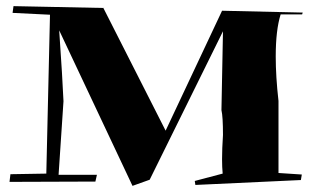

<svg xmlns="http://www.w3.org/2000/svg" viewBox="-20 -674 1054 626"><path d="M412 -68 173 -575Q184 -415 187 -344L171 -104H296L291 -82L11 -81L14 -106L131 -108L143 -626L21 -632L24 -654L317 -648L520 -248L704 -639L967 -633L965 -627H895Q879 -576 879 -490Q879 -424 888 -345V-110L964 -105L961 -87L617 -71L615 -84L706 -108Q704 -128 704 -155Q704 -189 707 -234Q707 -294 702 -315L707 -572L468 -88Z"/></svg>

Font: Xiangcui Kesong Xiangcui Kesong
Style: Regular
Weight: 400
Version: Version 1.501;March 28, 2024;FontCreator 14.0.0.2814 64-bit